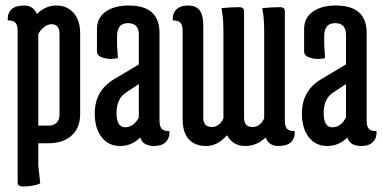

<svg xmlns="http://www.w3.org/2000/svg" viewBox="-20 -520 1391 697"><path d="M119 -64H158Q175 -64 185.5 -74.5Q196 -85 196 -102V-397Q196 -432 167 -432Q152 -432 138.5 -420.5Q125 -409 119 -396ZM119 0V80L126 146Q99 157 64 157Q44 157 44 142V-407Q44 -428 36.5 -437Q29 -446 8 -446Q7 -472 21.5 -486Q36 -500 68.5 -500Q101 -500 114 -469Q145 -500 184 -500Q223 -500 247 -473.5Q271 -447 271 -398V-106Q271 -56 240 -28Q209 0 156 0Z M436 -183Q403 -161 403 -109.5Q403 -58 434.5 -58Q466 -58 484 -94V-215ZM447 -500Q559 -500 559 -401V-83Q559 -62 566.5 -53Q574 -44 595 -44Q596 -18 581.5 -4Q567 10 540 10Q498 10 489 -21Q458 10 416 10Q374 10 349 -22Q324 -54 324 -108Q324 -190 393 -232L484 -286V-394Q484 -436 444.5 -436Q405 -436 405 -389V-356L408 -309Q395 -306 381.5 -306Q368 -306 356 -310Q332 -316 332 -333V-415Q332 -455 363.5 -477.5Q395 -500 447 -500Z M939 -408Q939 -457 932 -490Q962 -494 997 -494Q1014 -494 1014 -479V-83Q1014 -62 1021.5 -53Q1029 -44 1050 -44Q1051 -18 1036.5 -4Q1022 10 989.5 10Q957 10 944 -21Q913 10 869.5 10Q826 10 804 -29Q770 10 728.5 10Q687 10 665 -15Q643 -40 643 -86V-407Q643 -428 635.5 -437Q628 -446 607 -446Q606 -472 620.5 -486Q635 -500 663 -500Q691 -500 704.5 -483Q718 -466 718 -427V-92Q718 -59 749 -59Q776 -59 791 -90V-408Q791 -457 784 -490Q814 -494 849 -494Q866 -494 866 -479V-92Q866 -59 897 -59Q924 -59 939 -90Z M1188 -183Q1155 -161 1155 -109.5Q1155 -58 1186.5 -58Q1218 -58 1236 -94V-215ZM1199 -500Q1311 -500 1311 -401V-83Q1311 -62 1318.5 -53Q1326 -44 1347 -44Q1348 -18 1333.5 -4Q1319 10 1292 10Q1250 10 1241 -21Q1210 10 1168 10Q1126 10 1101 -22Q1076 -54 1076 -108Q1076 -190 1145 -232L1236 -286V-394Q1236 -436 1196.5 -436Q1157 -436 1157 -389V-356L1160 -309Q1147 -306 1133.5 -306Q1120 -306 1108 -310Q1084 -316 1084 -333V-415Q1084 -455 1115.5 -477.5Q1147 -500 1199 -500Z"/></svg>

Font: el_Medula One
Style: Regular
Weight: 400
Designer: Luciano Vergara
Foundry: Luciano Vergara
Version: Version 1.002 August 17, 2020